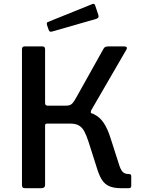

<svg xmlns="http://www.w3.org/2000/svg" viewBox="-20 -985 741 1005"><path d="M112 0Q102 0 98.5 -4Q95 -8 95 -16V-727Q95 -742 108 -742H203Q216 -742 216 -727V-446Q216 -432 229 -432H348L390 -404Q438 -403 470 -388Q502 -373 523 -341.5Q544 -310 559 -261L603 -124Q611 -98 621.5 -86Q632 -74 655 -74Q667 -74 667 -63V-12Q667 0 655 0H612Q577 0 553 -10Q529 -20 514 -43Q499 -66 487 -106L444 -241Q433 -275 422 -296Q411 -317 394 -327.5Q377 -338 348 -338H226Q216 -338 216 -328V-17Q216 0 196 0ZM325 -378 326 -432Q348 -432 358.5 -443.5Q369 -455 380 -476L522 -730Q528 -742 546 -742H631Q640 -742 643 -737.5Q646 -733 642 -726L457 -407Q455 -401 455.5 -395.5Q456 -390 463 -385ZM478 -957 495 -906Q500 -891 483 -886L253 -820Q246 -818 242 -819.5Q238 -821 235 -828L226 -854Q222 -867 231 -870L464 -964Q474 -968 478 -957Z"/></svg>

Font: Libre Franklin Medium
Style: Regular
Weight: 500
Designer: Pablo Impallari, Rodrigo Fuenzalida, Nhung Nguyen
Foundry: Impallari Type
Version: Version 3.000